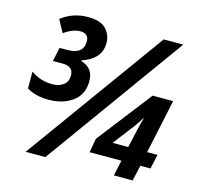

<svg xmlns="http://www.w3.org/2000/svg" viewBox="-105 -837 991 950"><g transform="rotate(15 390.5 -362.0)"><path d="M207 0 722 -714H622L106 0ZM654 0 672 -80H724L740 -154H687L746 -431H641L425 -152L412 -80H575L558 0ZM320 -419Q320 -486 256 -505L257 -509Q301 -523 327 -551Q353 -579 353 -624Q353 -665 325 -694.5Q297 -724 232 -724Q156 -724 96 -678L131 -614Q175 -646 213 -646Q257 -646 257 -605Q257 -540 174 -540H135L120 -469H169Q225 -469 225 -422Q225 -391 203 -374Q181 -357 146 -357Q85 -357 36 -392V-306Q80 -278 148 -278Q221 -278 270.5 -314Q320 -350 320 -419ZM592 -261Q611 -287 629 -316Q620 -286 612 -251L590 -154H510Z"/></g></svg>

Font: Noto Sans UI SemiCondensed
Style: Bold Italic
Weight: 700
Width: 4
Designer: Monotype Design Team
Foundry: Monotype Imaging Inc.
Version: 1.001